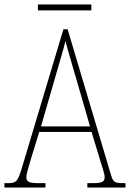

<svg xmlns="http://www.w3.org/2000/svg" viewBox="-23 -846 586 866"><path d="M148 -799H389V-826H148ZM-3 0H182V-20H150C105 -20 96 -28 96 -47C96 -64 111 -109 118 -134L154 -251H390L429 -122C436 -99 449 -62 449 -48C449 -28 441 -20 396 -20H371V0H543V-20H531C494 -20 487 -25 477 -59L282 -714H263L77 -93C58 -30 52 -20 15 -20H-3ZM162 -276 230 -511C245 -565 265 -628 272 -661C282 -625 298 -567 319 -497L383 -276Z"/></svg>

Font: Noto Serif Hebrew Condensed Thin
Style: Regular
Weight: 100
Width: 3
Designer: Monotype Design Team
Foundry: Monotype Imaging Inc.
Version: Version 2.004